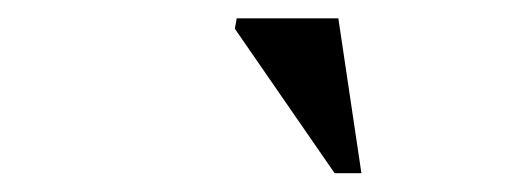

<svg xmlns="http://www.w3.org/2000/svg" viewBox="-20 -710 540 204"><path d="M364 -526H335.5L229.5 -679.5L231.5 -690.5H339.5Z"/></svg>

Font: Newsreader 36pt SemiBold
Style: Italic
Weight: 600
Italic angle: -17°
Designer: Hugues Gentile
Foundry: Production Type
Version: Version 1.003